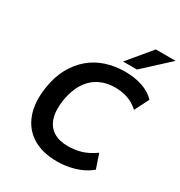

<svg xmlns="http://www.w3.org/2000/svg" viewBox="-215 -1086 1166 1244"><g transform="rotate(30 367.5 -464.5)"><path d="M394 10Q283 10 209.5 -36Q136 -82 105.5 -167Q75 -252 93 -368Q106 -454 141 -518.5Q176 -583 227.5 -627Q279 -671 345.5 -693Q412 -715 488 -715Q559 -715 617.5 -695.5Q676 -676 714 -636L660 -529Q620 -565 577 -579.5Q534 -594 482 -594Q418 -594 366 -567.5Q314 -541 279.5 -487.5Q245 -434 232 -354Q220 -273 237 -219Q254 -165 297 -138Q340 -111 405 -111Q457 -111 504.5 -125Q552 -139 604 -176L640 -70Q608 -43 568.5 -25.5Q529 -8 484.5 1Q440 10 394 10ZM442 -765 587 -939H735L546 -765Z"/></g></svg>

Font: Nunito Sans 6pt
Style: Bold Italic
Weight: 700
Italic angle: -9°
Version: Version 3.101;gftools[0.9.27]